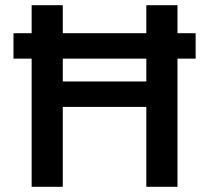

<svg xmlns="http://www.w3.org/2000/svg" viewBox="-20 -720 806 740"><path d="M32 -494V-592H734V-494ZM544 0V-700H664V0ZM102 0V-700H222V0ZM204 -308V-406H567V-308Z"/></svg>

Font: DM Sans 16pt SemiBold
Style: Regular
Weight: 600
Version: Version 4.004;gftools[0.9.30]